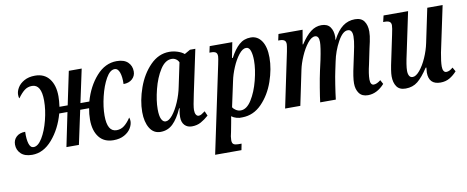

<svg xmlns="http://www.w3.org/2000/svg" viewBox="-67 -843 3359 1380"><g transform="rotate(-10 1612.5 -153.0)"><path d="M566 -164Q566 -206 574 -247H509L456 0H365L416 -247H356Q326 -138 261 -63Q196 12 114 12Q60 12 32 -15Q4 -42 4 -82Q4 -116 27.5 -138Q51 -160 92 -160Q90 -106 100 -73.5Q110 -41 133 -41Q166 -41 196.5 -91Q227 -141 246 -215.5Q265 -290 265 -357Q265 -476 197 -476Q165 -476 141 -457Q117 -438 93 -404Q88 -411 88 -431Q88 -456 104 -482.5Q120 -509 152.5 -527Q185 -545 231 -545Q299 -545 335.5 -497.5Q372 -450 372 -370Q372 -338 366 -294H426L477 -537H571L519 -294H584Q614 -401 678.5 -473.5Q743 -546 827 -546Q881 -546 908.5 -519.5Q936 -493 936 -452Q936 -419 912 -397Q888 -375 848 -375Q850 -427 838.5 -459.5Q827 -492 803 -492Q769 -492 739.5 -440Q710 -388 692 -313Q674 -238 674 -175Q674 -57 742 -57Q774 -57 799 -77Q824 -97 846 -131Q851 -119 851 -104Q851 -79 835 -52.5Q819 -26 786.5 -8Q754 10 708 10Q639 10 602.5 -37Q566 -84 566 -164Z M945 -153Q945 -237 978 -329.5Q1011 -422 1072 -484Q1133 -546 1211 -546Q1242 -546 1272 -536Q1302 -526 1319 -511L1361 -535H1400L1333 -218Q1314 -131 1314 -103Q1314 -81 1321.5 -69Q1329 -57 1341 -57Q1351 -57 1361.5 -63Q1372 -69 1388 -81L1403 -47Q1375 -22 1346 -6Q1317 10 1280 10Q1247 10 1227 -11Q1207 -32 1207 -70Q1207 -93 1210.5 -111.5Q1214 -130 1215 -134H1211Q1179 -62 1141.5 -26Q1104 10 1051 10Q1000 10 972.5 -35.5Q945 -81 945 -153ZM1235 -288 1271 -459Q1264 -475 1250 -484Q1236 -493 1219 -493Q1172 -493 1135.5 -436Q1099 -379 1078.5 -298Q1058 -217 1058 -154Q1058 -105 1069.5 -81.5Q1081 -58 1100 -58Q1124 -58 1151 -91.5Q1178 -125 1201 -178.5Q1224 -232 1235 -288Z M1542 -395Q1552 -442 1552 -454Q1552 -475 1541 -482.5Q1530 -490 1508 -490H1495L1505 -536H1670L1648 -424H1654Q1685 -483 1720.5 -514.5Q1756 -546 1805 -546Q1855 -546 1884.5 -502.5Q1914 -459 1914 -381Q1914 -298 1882.5 -207.5Q1851 -117 1790.5 -54.5Q1730 8 1648 9Q1627 11 1606 5Q1585 -1 1569 -13Q1568 -9 1566.5 4.5Q1565 18 1561 35L1549 98Q1540 131 1540 157Q1540 179 1551 186.5Q1562 194 1585 194H1609L1600 240H1408ZM1801 -379Q1801 -422 1791.5 -450Q1782 -478 1760 -478Q1734 -478 1706.5 -443Q1679 -408 1657.5 -357Q1636 -306 1627 -261L1587 -75Q1595 -62 1611 -52Q1627 -42 1645 -42Q1689 -42 1724.5 -98.5Q1760 -155 1780.5 -235Q1801 -315 1801 -379Z M2480 -92Q2480 -136 2499 -220L2516 -300Q2518 -308 2526.5 -351Q2535 -394 2535 -426Q2535 -476 2502 -476Q2465 -477 2428.5 -410.5Q2392 -344 2377 -269L2363 -203Q2356 -172 2346 -108Q2336 -44 2331 0H2217Q2221 -35 2232.5 -104.5Q2244 -174 2255 -224L2272 -300Q2291 -392 2291 -428Q2291 -474 2262 -474Q2236 -474 2207.5 -438Q2179 -402 2156.5 -350Q2134 -298 2125 -254L2072 0H1961L2045 -401Q2053 -443 2053 -454Q2053 -474 2041.5 -482Q2030 -490 2009 -490H1997L2007 -536H2183L2165 -432H2169Q2207 -490 2243 -517.5Q2279 -545 2321 -545Q2365 -545 2385 -517Q2405 -489 2405 -446Q2405 -436 2402 -425H2406Q2438 -487 2477 -516Q2516 -545 2566 -545Q2612 -545 2632.5 -516Q2653 -487 2653 -441Q2653 -410 2644 -368Q2635 -326 2633 -319L2610 -208Q2594 -141 2594 -100Q2594 -80 2600.5 -69.5Q2607 -59 2619 -59Q2641 -59 2670 -82L2686 -52Q2631 9 2565 9Q2522 9 2501 -19.5Q2480 -48 2480 -92Z M3009 -78Q3009 -90 3012 -114H3007Q2965 -50 2928.5 -20.5Q2892 9 2840 9Q2795 9 2775 -20Q2755 -49 2755 -95Q2755 -131 2773 -212L2810 -388Q2821 -438 2821 -456Q2821 -474 2810 -482Q2799 -490 2775 -490H2763L2774 -536H2953L2890 -237Q2871 -153 2871 -115Q2871 -92 2879 -78Q2887 -64 2904 -64Q2928 -64 2956 -97.5Q2984 -131 3007 -183Q3030 -235 3041 -288L3093 -536H3205L3134 -201Q3122 -137 3122 -102Q3122 -81 3129 -69.5Q3136 -58 3148 -58Q3160 -58 3171.5 -63.5Q3183 -69 3197 -81L3214 -51Q3190 -24 3161 -7Q3132 10 3094 10Q3009 10 3009 -78Z"/></g></svg>

Font: Noto Serif CondSemiBold
Style: Italic
Weight: 600
Width: 3
Italic angle: -12°
Designer: Monotype Design Team
Foundry: Monotype Imaging Inc.
Version: Version 1.001